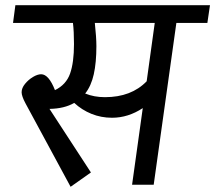

<svg xmlns="http://www.w3.org/2000/svg" viewBox="-20 -709 826 737"><path d="M776 -621H657L570 0H487L528 -294Q472 -257 410 -257Q368 -257 331 -272Q294 -287 265 -314Q227 -292 170 -291L329 -47L251 8L78 -312Q63 -340 63 -355Q63 -371 76 -387Q89 -403 106.5 -413.5Q124 -424 138 -424Q167 -424 191 -363Q234 -384 249 -426.5Q264 -469 264 -540Q264 -588 260 -621H30L39 -689H786ZM574 -621H344Q350 -565 350 -532Q350 -469 340 -424Q330 -379 307 -350Q341 -336 383 -336Q484 -336 543 -397Z"/></svg>

Font: FiraGO
Style: Italic
Weight: 400
Italic angle: -8°
Designer: bBox Type GmbH
Foundry: bBox Type GmbH
Version: Version 1.001